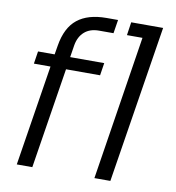

<svg xmlns="http://www.w3.org/2000/svg" viewBox="-82 -803 806 877"><g transform="rotate(10 321.5 -365.0)"><path d="M54 0 128 -467H51L60 -525H137L144 -567Q158 -652 207 -691Q256 -730 342 -730H395L385 -667H318Q276 -667 250.5 -644.5Q225 -622 218 -582L209 -525H367L358 -467H200L126 0ZM414 0 519 -669H447L456 -730H604L488 0Z"/></g></svg>

Font: Sora Light
Style: Italic
Weight: 300
Designer: Jonathan Barnbrook, Juli√°n Moncada
Version: Version 1.000